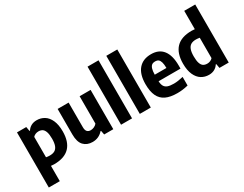

<svg xmlns="http://www.w3.org/2000/svg" viewBox="-101 -1451 2941 2314"><g transform="rotate(-30 1369.5 -294.0)"><path d="M54 -547H183L193.5 -487H200.5Q220.5 -519.5 254 -537.8Q287.5 -556 331.5 -556Q389 -556 435.8 -527.2Q482.5 -498.5 510.2 -437.2Q538 -376 538 -283Q538 -138.5 466.8 -64.2Q395.5 10 250.5 10Q233 10 207 7V220H54ZM382.5 -270Q382.5 -331 370.2 -365.8Q358 -400.5 336.2 -414.5Q314.5 -428.5 283 -428.5Q261 -428.5 241 -420.2Q221 -412 207 -396V-112.5Q231 -107.5 258.5 -107.5Q301 -107.5 328 -123.2Q355 -139 368.8 -174.8Q382.5 -210.5 382.5 -270Z M619.5 -192.5V-547H772.5V-204.5Q772.5 -162 789.8 -143.5Q807 -125 838.5 -125Q861.5 -125 885.8 -135.8Q910 -146.5 925.5 -166V-547H1078.5V0H951.5L940.5 -56.5H933.5Q876 9.5 788 9.5Q710.5 9.5 665 -38.8Q619.5 -87 619.5 -192.5Z M1186.5 0V-808H1339.5V0Z M1447.5 0V-808H1600.5V0Z M2145 -227.5H1840Q1842 -183 1856.8 -157.8Q1871.5 -132.5 1902.5 -121.2Q1933.5 -110 1986.5 -110Q2042.5 -110 2117 -128V-8.5Q2076 1.5 2039.8 6Q2003.5 10.5 1966.5 10.5Q1868.5 10.5 1806.8 -19Q1745 -48.5 1715.2 -111.5Q1685.5 -174.5 1685.5 -275Q1685.5 -411.5 1747.2 -483.8Q1809 -556 1923.5 -556Q2032.5 -556 2088.8 -483.2Q2145 -410.5 2145 -270.5ZM1839.5 -319H2002Q2001.5 -371 1992.5 -401Q1983.5 -431 1966.5 -443.5Q1949.5 -456 1922.5 -456Q1895 -456 1877.2 -443.5Q1859.5 -431 1849.8 -401Q1840 -371 1839.5 -319Z M2201 -262.5Q2201 -407 2272.2 -481.2Q2343.5 -555.5 2488.5 -555.5Q2506 -555.5 2532 -552.5V-808H2685V0H2556L2545.5 -59H2538.5Q2518.5 -26.5 2485 -8.2Q2451.5 10 2407.5 10Q2349.5 10 2303 -18.8Q2256.5 -47.5 2228.8 -108.5Q2201 -169.5 2201 -262.5ZM2532 -150V-433.5Q2503 -438.5 2480.5 -438.5Q2438 -438.5 2411 -422.8Q2384 -407 2370.2 -371.2Q2356.5 -335.5 2356.5 -275.5Q2356.5 -214.5 2368.5 -179.8Q2380.5 -145 2402.2 -131.2Q2424 -117.5 2456 -117.5Q2478 -117.5 2498 -125.8Q2518 -134 2532 -150Z"/></g></svg>

Font: Encode Sans Semi Condensed
Style: Bold
Weight: 700
Width: 4
Designer: Multiple Designers
Foundry: Impallari Type
Version: Version 2.000